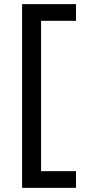

<svg xmlns="http://www.w3.org/2000/svg" viewBox="-20 -760 417 920"><path d="M85.9 -740.2H344.2V-660.2H176.8V60.1H344.2V140.1H85.9Z"/></svg>

Font: Nacelle SemiBold
Style: Regular
Weight: 600
Designer: Sora Sagano
Foundry: Sora Sagano
Version: Version 1.000;FEAKit 1.0